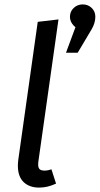

<svg xmlns="http://www.w3.org/2000/svg" viewBox="-20 -838 452 870"><path d="M234 -6Q214 3 196 7.5Q178 12 157 12Q113 12 87 -13Q61 -38 61 -87Q61 -94 61.5 -100.5Q62 -107 63 -115L151 -739L245 -750L154 -107Q153 -102 153 -98V-92Q153 -77 160 -71Q167 -65 181 -65Q198 -65 213 -71ZM332 -599H279L322 -715Q311 -723 304 -735.5Q297 -748 297 -762Q297 -786 314 -802Q331 -818 355 -818Q379 -818 395.5 -802Q412 -786 412 -762Q412 -734 395 -705Z"/></svg>

Font: Yekcdsyqcyvpieeyorgstswgcgt
Style: Regular
Weight: 400
Italic angle: -8°
Designer: Carrois Corporate & Edenspiekermann
Foundry: Carrois Corporate GbR & Edenspiekermann AG
Version: Version 2.001